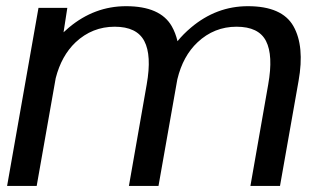

<svg xmlns="http://www.w3.org/2000/svg" viewBox="-20 -616 1080 636"><path d="M3.5 0 107.5 -590H203L190.5 -509Q199.5 -517.5 208.5 -525Q293 -595.5 397.5 -595.5Q511 -595.5 549 -529Q561.5 -507 568 -479.5Q587 -503 612.5 -524.5Q696.5 -595.5 801 -595.5Q914.5 -595.5 952 -529.2Q989.5 -463 969 -348L907.5 0H809.5L868.5 -336.5Q885.5 -432.5 861.2 -480Q837 -527.5 763.5 -527.5Q689.5 -527.5 634.5 -476Q586 -430.5 567.5 -353.5Q567 -351 566.5 -348L505 0H407L466 -336.5Q483 -432.5 458 -480Q433 -527.5 360 -527.5Q285.5 -527.5 230.5 -476Q183.5 -431.5 164.5 -357L101.5 0Z"/></svg>

Font: Anybody ExtraExpanded Regular
Style: Italic
Weight: 400
Width: 8
Italic angle: -10°
Designer: Tyler Finck
Foundry: Etcetera Type Company
Version: Version 1.010; ttfautohint (v1.8.3) -l 8 -r 50 -G 200 -x 14 